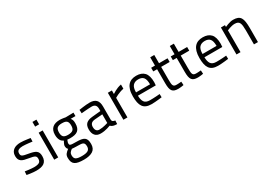

<svg xmlns="http://www.w3.org/2000/svg" viewBox="35 -1772 4360 3082"><g transform="rotate(-30 2214.5 -230.5)"><path d="M414 -426Q382 -430 350 -434Q323 -437 293 -439.5Q263 -442 239 -442Q192 -442 161.5 -426.5Q131 -411 131 -367Q131 -349 136 -337Q141 -325 154.5 -317Q168 -309 192 -303Q216 -297 253 -291Q302 -283 336.5 -273Q371 -263 392.5 -247Q414 -231 423.5 -206.5Q433 -182 433 -146Q433 -102 419.5 -72Q406 -42 381 -24Q356 -6 319.5 2Q283 10 238 10Q214 10 183.5 7.5Q153 5 126 1Q94 -3 62 -9L66 -74Q98 -69 129 -65Q155 -62 183 -59.5Q211 -57 231 -57Q293 -57 325 -74.5Q357 -92 357 -143Q357 -162 351.5 -175Q346 -188 331.5 -196.5Q317 -205 292.5 -211Q268 -217 231 -223Q185 -230 152 -239Q119 -248 97.5 -263.5Q76 -279 65.5 -303Q55 -327 55 -364Q55 -405 70.5 -433Q86 -461 111 -478Q136 -495 168.5 -502.5Q201 -510 235 -510Q263 -510 295 -507Q327 -504 354 -500Q386 -496 416 -491Z M570 -500H644V0H570ZM570 -700H644V-613H570Z M987 239Q928 239 887 231.5Q846 224 820.5 206.5Q795 189 783.5 159Q772 129 772 84Q772 41 792 15Q812 -11 851 -40Q837 -49 830.5 -67.5Q824 -86 824 -109Q824 -116 829 -129.5Q834 -143 840 -156Q847 -171 857 -188Q842 -195 827.5 -206.5Q813 -218 802.5 -236Q792 -254 785.5 -279Q779 -304 779 -339Q779 -385 792.5 -417.5Q806 -450 830.5 -470.5Q855 -491 889 -500.5Q923 -510 965 -510Q984 -510 1002.5 -507.5Q1021 -505 1036 -503Q1054 -500 1069 -497L1215 -500V-436H1125Q1139 -422 1147.5 -400.5Q1156 -379 1156 -339Q1156 -290 1144 -257.5Q1132 -225 1108 -205.5Q1084 -186 1047.5 -178Q1011 -170 962 -170Q959 -170 952.5 -170.5Q946 -171 938.5 -171.5Q931 -172 924 -172.5Q917 -173 913 -174Q908 -161 904 -150Q900 -140 897.5 -131Q895 -122 895 -117Q895 -102 898 -93Q901 -84 913.5 -79Q926 -74 950 -72.5Q974 -71 1016 -71Q1070 -71 1107 -65Q1144 -59 1167 -42.5Q1190 -26 1200 2.5Q1210 31 1210 76Q1210 163 1151.5 201Q1093 239 987 239ZM1011 -5Q997 -5 978.5 -5.5Q960 -6 943 -7Q923 -8 902 -10Q871 13 858.5 31Q846 49 846 78Q846 104 852.5 122Q859 140 875 151Q891 162 918.5 167Q946 172 988 172Q1064 172 1099 150.5Q1134 129 1134 79Q1134 51 1127.5 34Q1121 17 1106.5 8.5Q1092 0 1068.5 -2.5Q1045 -5 1011 -5ZM962 -234Q1025 -234 1053 -257Q1081 -280 1081 -339Q1081 -371 1074.5 -391.5Q1068 -412 1054 -424Q1040 -436 1018 -440.5Q996 -445 964 -445Q908 -445 881 -422Q854 -399 854 -339Q854 -285 877 -259.5Q900 -234 962 -234Z M1676 -101Q1678 -77 1694 -67.5Q1710 -58 1734 -55L1731 10Q1686 10 1659.5 1Q1633 -8 1613 -28Q1586 -17 1556 -9Q1530 -1 1496.5 4.5Q1463 10 1428 10Q1362 10 1327 -29.5Q1292 -69 1292 -143Q1292 -215 1329 -249.5Q1366 -284 1444 -291L1602 -306V-347Q1602 -395 1579.5 -416.5Q1557 -438 1515 -438Q1487 -438 1454 -435.5Q1421 -433 1392 -431Q1358 -428 1324 -425L1321 -490Q1356 -496 1391 -500Q1421 -504 1455 -507Q1489 -510 1518 -510Q1598 -510 1637 -471Q1676 -432 1676 -347ZM1454 -233Q1408 -228 1388 -205.5Q1368 -183 1368 -145Q1368 -101 1386.5 -78Q1405 -55 1439 -55Q1468 -55 1497 -59.5Q1526 -64 1549 -70Q1576 -76 1602 -85V-245Z M1852 -500H1927V-434Q1951 -450 1978 -465Q2001 -478 2032.5 -490.5Q2064 -503 2101 -510V-432Q2066 -425 2034.5 -413.5Q2003 -402 1979 -391Q1951 -378 1927 -363V0H1852Z M2379 -58Q2407 -58 2439.5 -59Q2472 -60 2499 -62Q2531 -64 2562 -67L2564 -6Q2530 -2 2497 2Q2468 5 2434 7.5Q2400 10 2370 10Q2314 10 2275.5 -6Q2237 -22 2214 -54.5Q2191 -87 2181 -135Q2171 -183 2171 -247Q2171 -318 2186 -368Q2201 -418 2228.5 -449.5Q2256 -481 2294.5 -495.5Q2333 -510 2381 -510Q2480 -510 2531 -454.5Q2582 -399 2582 -276L2578 -218H2247Q2248 -139 2276.5 -98.5Q2305 -58 2379 -58ZM2507 -279Q2507 -369 2476.5 -406Q2446 -443 2381 -443Q2316 -443 2281.5 -405Q2247 -367 2247 -279Z M2801 -432V-199Q2801 -158 2803 -131Q2805 -104 2812.5 -88.5Q2820 -73 2834 -66.5Q2848 -60 2873 -60Q2884 -60 2899 -60.5Q2914 -61 2928 -62Q2945 -63 2962 -65L2966 0Q2947 3 2929 6Q2913 8 2895.5 9.5Q2878 11 2865 11Q2826 11 2799.5 2.5Q2773 -6 2756.5 -26.5Q2740 -47 2733 -82.5Q2726 -118 2726 -172V-432H2655V-500H2726V-653H2801V-500H2959V-432Z M3164 -432V-199Q3164 -158 3166 -131Q3168 -104 3175.5 -88.5Q3183 -73 3197 -66.5Q3211 -60 3236 -60Q3247 -60 3262 -60.5Q3277 -61 3291 -62Q3308 -63 3325 -65L3329 0Q3310 3 3292 6Q3276 8 3258.5 9.5Q3241 11 3228 11Q3189 11 3162.5 2.5Q3136 -6 3119.5 -26.5Q3103 -47 3096 -82.5Q3089 -118 3089 -172V-432H3018V-500H3089V-653H3164V-500H3322V-432Z M3612 -58Q3640 -58 3672.5 -59Q3705 -60 3732 -62Q3764 -64 3795 -67L3797 -6Q3763 -2 3730 2Q3701 5 3667 7.5Q3633 10 3603 10Q3547 10 3508.5 -6Q3470 -22 3447 -54.5Q3424 -87 3414 -135Q3404 -183 3404 -247Q3404 -318 3419 -368Q3434 -418 3461.5 -449.5Q3489 -481 3527.5 -495.5Q3566 -510 3614 -510Q3713 -510 3764 -454.5Q3815 -399 3815 -276L3811 -218H3480Q3481 -139 3509.5 -98.5Q3538 -58 3612 -58ZM3740 -279Q3740 -369 3709.5 -406Q3679 -443 3614 -443Q3549 -443 3514.5 -405Q3480 -367 3480 -279Z M3948 0V-500H4023V-467Q4048 -478 4074 -488Q4097 -496 4124 -503Q4151 -510 4178 -510Q4229 -510 4262 -496.5Q4295 -483 4313.5 -453Q4332 -423 4339 -375.5Q4346 -328 4346 -260V0H4272V-259Q4272 -309 4268 -343.5Q4264 -378 4253 -400Q4242 -422 4221 -431.5Q4200 -441 4166 -441Q4141 -441 4115.5 -435Q4090 -429 4070 -422Q4045 -414 4023 -404V0Z"/></g></svg>

Font: TitilliumText22L 400 wt
Style: 400 wt
Weight: 400
Designer: Campivisivi
Foundry: Campivisivi
Version: 1.000